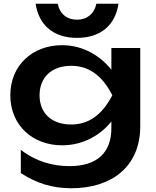

<svg xmlns="http://www.w3.org/2000/svg" viewBox="-20 -824 830 1024"><path d="M311 -49C427 -49 519 -107 574 -176V-141C574 -7 495 62 351 62C262 62 172 38 91 -25V99C174 153 258 180 360 180C577 180 728 64 728 -151V-568H574V-452C519 -522 427 -583 311 -583C154 -583 35 -476 35 -316C35 -156 154 -49 311 -49ZM170 -804C187 -690 265 -622 391 -622C517 -622 595 -690 612 -804H494C483 -751 445 -719 391 -719C336 -719 298 -751 288 -804ZM360 -160C252 -160 191 -223 191 -316C191 -410 254 -473 360 -473C449 -473 523 -426 579 -316C523 -208 450 -160 360 -160Z"/></svg>

Font: Bounded Med
Style: Regular
Weight: 500
Designer: Vlad Churkin
Version: Version 3.0